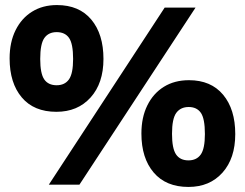

<svg xmlns="http://www.w3.org/2000/svg" viewBox="-20 -730 967 759"><path d="M173 0 631 -700H753L294 0ZM203 -288Q114 -288 66 -345Q18 -402 18 -499Q18 -563 41.5 -610.5Q65 -658 107 -684Q149 -710 205 -710Q293 -710 341 -652.5Q389 -595 389 -497Q389 -401 338 -344.5Q287 -288 203 -288ZM204 -393Q236 -393 252.5 -416Q269 -439 269 -497Q269 -557 253 -580Q237 -603 204 -603Q172 -603 155.5 -580Q139 -557 139 -497Q139 -439 155 -416Q171 -393 204 -393ZM725 9Q636 9 587.5 -48Q539 -105 539 -202Q539 -266 562.5 -313.5Q586 -361 628 -387Q670 -413 727 -413Q814 -413 862 -355.5Q910 -298 910 -200Q910 -104 859.5 -47.5Q809 9 725 9ZM725 -96Q757 -96 773.5 -119Q790 -142 790 -200Q790 -261 774 -284Q758 -307 726 -307Q694 -307 677 -284Q660 -261 660 -201Q660 -143 676 -119.5Q692 -96 725 -96Z"/></svg>

Font: REM Medium
Style: Bold
Weight: 700
Version: Version 1.005;gftools[0.9.28]